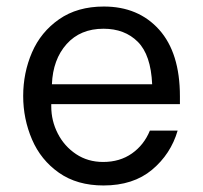

<svg xmlns="http://www.w3.org/2000/svg" viewBox="-20 -561 623 588"><path d="M51 -267Q51 -338 78 -400.5Q105 -463 161 -502Q217 -541 298 -541Q404 -541 467.5 -470Q531 -399 531 -266V-242H137V-235Q137 -191 157 -152Q177 -113 213 -89Q249 -65 296 -65Q347 -65 384 -91Q421 -117 439 -161H524Q503 -89 445.5 -41Q388 7 297 7Q216 7 160.5 -32Q105 -71 78 -134Q51 -197 51 -267ZM446 -303Q442 -393 402 -433Q362 -473 297 -473Q226 -473 184 -426Q142 -379 139 -303Z"/></svg>

Font: Be Vietnam
Style: Regular
Weight: 400
Designer: Gabriel Lam
Foundry: TypeRant
Version: Version 4.000